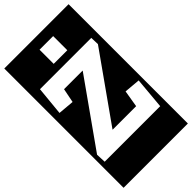

<svg xmlns="http://www.w3.org/2000/svg" viewBox="-349 -995 1286 1286"><g transform="rotate(-45 294.5 -352.0)"><path d="M-10 213V-917H599V213ZM246 -839V-705H375V-839ZM24 0H550L570 -224L456 -234L436 -114H214V-116L549 -589L547 -650H61L41 -445L155 -435L175 -536H351V-535L21 -69Z"/></g></svg>

Font: Zilla Slab Highlight
Style: Bold
Weight: 700
Designer: Typotheque Type Foundry
Foundry: Typotheque type foundry
Version: Version 1.1; 2017; ttfautohint (v1.6)